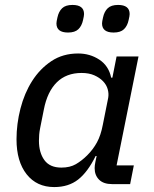

<svg xmlns="http://www.w3.org/2000/svg" viewBox="-20 -747 624 779"><path d="M435 0Q400 0 382 -18Q364 -36 364 -65Q364 -75 367 -90L372 -114H368Q336 -49 297 -18.5Q258 12 200 12Q129 12 88 -40Q47 -92 47 -182Q47 -244 63 -306.5Q79 -369 110.5 -418.5Q142 -468 188.5 -499Q235 -530 297 -530Q345 -530 383 -505Q421 -480 431 -432H436L453 -518H542L453 -76H523L508 0ZM229 -67Q264 -67 288 -81Q312 -95 334 -117Q358 -141 373.5 -169.5Q389 -198 397 -240L419 -350Q422 -367 417 -385Q412 -403 398 -417.5Q384 -432 362.5 -441.5Q341 -451 311 -451Q249 -451 210.5 -413Q172 -375 158 -303L143 -228Q140 -213 139 -200.5Q138 -188 138 -176Q138 -128 160 -97.5Q182 -67 229 -67ZM256 -615Q209 -615 209 -652Q209 -659 213 -676Q218 -700 232 -713.5Q246 -727 274 -727Q321 -727 321 -690Q321 -683 317 -666Q312 -642 298 -628.5Q284 -615 256 -615ZM441 -615Q394 -615 394 -652Q394 -659 398 -676Q403 -700 417 -713.5Q431 -727 459 -727Q506 -727 506 -690Q506 -683 502 -666Q497 -642 483 -628.5Q469 -615 441 -615Z"/></svg>

Font: IBM Plex Sans Text
Style: Italic
Weight: 450
Italic angle: -11°
Designer: Mike Abbink, Paul van der Laan, Pieter van Rosmalen
Foundry: Bold Monday
Version: Version 3.005